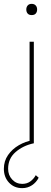

<svg xmlns="http://www.w3.org/2000/svg" viewBox="-83 -741 265 993"><path d="M70 0V-525H92V0ZM81 -663Q67 -663 60 -671Q53 -679 53 -692Q53 -704 60 -712.5Q67 -721 81 -721Q94 -721 101.5 -713Q109 -705 109 -692Q109 -679 102 -671Q95 -663 81 -663ZM32 232Q-10 232 -36.5 203.5Q-63 175 -63 132Q-63 92 -41.5 61Q-20 30 14.5 10Q49 -10 87 -16L92 0Q36 12 -2.5 45.5Q-41 79 -41 132Q-41 165 -20 187.5Q1 210 32 210Q56 210 73.5 197.5Q91 185 102 165L117 178Q105 202 82.5 217Q60 232 32 232Z"/></svg>

Font: Lexend Thin
Style: Regular
Weight: 100
Designer: Bonnie Shaver-Troup, Thomas Jockin
Foundry: Lexend
Version: Version 1.007; ttfautohint (v1.8.3)